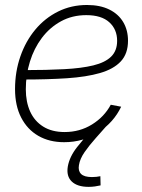

<svg xmlns="http://www.w3.org/2000/svg" viewBox="-20 -558 568 766"><path d="M235.8 9.3Q176.8 9.3 132.8 -16.1Q88.9 -41.5 64.5 -88.9Q40 -136.2 40 -202.6Q40 -272 61.3 -333Q82.5 -394 121.1 -440.2Q159.7 -486.3 212.2 -512.2Q264.6 -538.1 327.1 -538.1Q379.4 -538.1 416 -520Q452.6 -502 471.7 -469.7Q490.7 -437.5 490.7 -395.5Q490.7 -343.8 461.9 -313Q433.1 -282.2 378.9 -266.6Q324.7 -251 247.1 -245.8Q169.4 -240.7 71.8 -240.7L75.7 -278.3Q166.5 -278.3 235.8 -282Q305.2 -285.6 352.3 -297.1Q399.4 -308.6 423.3 -332Q447.3 -355.5 447.3 -395Q447.3 -440.9 416 -469.2Q384.8 -497.6 324.2 -497.6Q268.1 -497.6 223.4 -473.1Q178.7 -448.7 147.2 -407Q115.7 -365.2 99.4 -312.3Q83 -259.3 83 -201.7Q83 -151.4 100.3 -113Q117.7 -74.7 152.3 -53Q187 -31.2 237.8 -31.2Q298.3 -31.2 347.2 -61.5Q396 -91.8 421.9 -140.1L463.4 -132.3Q433.6 -69.8 373 -30.3Q312.5 9.3 235.8 9.3ZM333.5 187.5Q288.6 187.5 266.4 166.3Q244.1 145 250.5 106.4Q257.3 67.4 287.4 29.1Q317.4 -9.3 353 -47.9L462.9 -130.9Q442.4 -98.1 415.5 -67.4Q388.7 -36.6 362.5 -7.6Q336.4 21.5 317.6 48.6Q298.8 75.7 294.9 101.1Q291 123.5 303.5 136Q315.9 148.4 346.7 148.4Q356 148.4 364.5 147.5Q373 146.5 380.4 145L381.3 181.6Q370.6 184.1 358.6 185.8Q346.7 187.5 333.5 187.5Z"/></svg>

Font: Inter 24pt ExtraLight
Style: Italic
Weight: 250
Italic angle: -9.3988°
Version: Version 4.001;git-66647c0bb